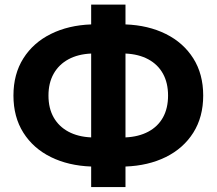

<svg xmlns="http://www.w3.org/2000/svg" viewBox="-20 -760 918 814"><path d="M366.5 33V-54Q270 -57.5 195.5 -94.2Q121 -131 79 -197.5Q37 -264 37 -355Q37 -446 79 -512.5Q121 -579 195.5 -616Q270 -653 366.5 -656.5V-740.5H512V-656.5Q608.5 -653 683 -616Q757.5 -579 799.5 -512.5Q841.5 -446 841.5 -355Q841.5 -264 799.5 -197.5Q757.5 -131 683 -94.2Q608.5 -57.5 512 -54V33ZM366.5 -177.5V-533Q310.5 -530.5 270 -508.5Q229.5 -486.5 207.5 -447.5Q185.5 -408.5 185.5 -355Q185.5 -301 207.5 -262.2Q229.5 -223.5 270 -201.8Q310.5 -180 366.5 -177.5ZM512 -177.5Q568 -180 608.8 -201.8Q649.5 -223.5 671 -262.2Q692.5 -301 692.5 -355Q692.5 -408.5 671 -447.5Q649.5 -486.5 608.8 -508.5Q568 -530.5 512 -533Z"/></svg>

Font: Geologica Roman SemiBold
Style: Regular
Weight: 600
Designer: Sindre Bremnes, Frode Helland
Foundry: Monokrom Skriftforlag AS
Version: Version 1.010;gftools[0.9.28]